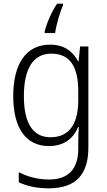

<svg xmlns="http://www.w3.org/2000/svg" viewBox="-20 -785 581 1045"><path d="M323 -756V-765H291C260 -721 234 -658 223 -613V-605H280C285 -646 307 -722 323 -756ZM252 -542C122 -542 52 -437 52 -262C52 -84 124 10 246 10C324 10 378 -27 405 -94H409C407 -64 406 -35 406 -8V24C406 133 354 192 247 192C184 192 128 176 82 152V207C127 228 179 240 246 240C397 240 461 160 461 18V-532H416L408 -452H405C375 -507 328 -542 252 -542ZM259 -493C365 -493 406 -417 406 -287V-241C406 -126 368 -38 255 -38C160 -38 110 -113 110 -262C110 -407 158 -493 259 -493Z"/></svg>

Font: Noto Sans Gujarati SemiCondensed Light
Style: Regular
Weight: 300
Width: 4
Designer: Jelle Bosma - Monotype Design Team, Universal Thirst
Foundry: Monotype Imaging Inc.
Version: Version 2.106